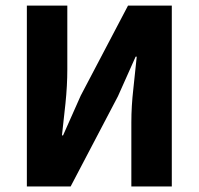

<svg xmlns="http://www.w3.org/2000/svg" viewBox="-20 -672 718 692"><path d="M76.8 0V-651.8H222.6V-421.5Q222.6 -363.7 216 -299.7Q209.3 -235.8 203.3 -184.1H207.3L271 -327.4L441.4 -651.8H599.2V0H453.4V-231.1Q453.4 -289.4 460.6 -351.9Q467.7 -414.4 472.8 -467.7H468.8L405 -324.9L234.6 0Z"/></svg>

Font: Source Sans 3
Style: Regular
Weight: 200
Designer: Paul D. Hunt
Foundry: Adobe
Version: Version 3.046;hotconv 1.0.118;makeotfexe 2.5.65603